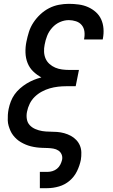

<svg xmlns="http://www.w3.org/2000/svg" viewBox="-20 -772 590 1002"><path d="M188 210V125H228Q241 125 254 121Q267 117 277.5 108.5Q288 100 294.5 87.5Q301 75 304 62Q307 47 301.5 34Q296 21 284.5 13.5Q273 6 258.5 3.5Q244 1 229 0.5Q214 0 199 -0.5Q184 -1 169.5 -3Q155 -5 141 -8.5Q127 -12 114 -17.5Q101 -23 89 -30Q77 -37 67 -46Q57 -55 48.5 -66Q40 -77 34.5 -89.5Q29 -102 25 -115.5Q21 -129 20.5 -143.5Q20 -158 21 -173Q22 -188 25 -203Q29 -223 36.5 -242.5Q44 -262 56 -279Q68 -296 84.5 -310.5Q101 -325 119 -336Q137 -347 156.5 -355Q176 -363 196 -368Q172 -381 153 -399.5Q134 -418 124 -443Q114 -468 113 -497Q112 -526 118 -555Q123 -580 131 -605.5Q139 -631 154.5 -654.5Q170 -678 191 -697.5Q212 -717 236.5 -729.5Q261 -742 287.5 -747Q314 -752 339 -752Q365 -752 391 -748.5Q417 -745 439.5 -735Q462 -725 480 -709Q498 -693 508 -671Q518 -649 520 -623Q522 -597 517 -571L516 -566H419V-569Q423 -589 420.5 -608Q418 -627 406.5 -641Q395 -655 376.5 -661Q358 -667 339 -667Q316 -667 293 -657Q270 -647 252.5 -627.5Q235 -608 226 -585Q217 -562 213 -539Q209 -520 210 -501Q211 -482 218 -466Q225 -450 238.5 -438Q252 -426 268.5 -419Q285 -412 303.5 -409.5Q322 -407 342 -407H392L375 -322H325Q304 -322 282.5 -319.5Q261 -317 240 -311Q219 -305 198.5 -294Q178 -283 161.5 -267Q145 -251 135 -230.5Q125 -210 121 -189Q117 -170 120 -151Q123 -132 135 -119Q147 -106 164.5 -98.5Q182 -91 200.5 -88Q219 -85 238.5 -85Q258 -85 277.5 -83.5Q297 -82 315 -77Q333 -72 349 -63.5Q365 -55 377.5 -42Q390 -29 397 -12.5Q404 4 404.5 23.5Q405 43 402 62Q396 92 382 121Q368 150 343.5 171Q319 192 288 201Q257 210 227 210Z"/></svg>

Font: Lode Dark
Style: Bold Italic
Weight: 700
Italic angle: -11°
Monospace: yes
Designer: Belleve Invis
Foundry: Belleve Invis
Version: Version 29.2.0; ttfautohint (v1.8.3)